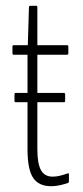

<svg xmlns="http://www.w3.org/2000/svg" viewBox="-20 -637 285 663"><path d="M34 -284Q30 -284 30 -289V-311Q30 -316 34 -316H75H109H201Q205 -316 205 -311V-289Q205 -284 201 -284ZM157 6Q113 6 94 -23.5Q75 -53 75 -121V-448H28Q23 -448 23 -453V-476Q23 -481 28 -481H76L80 -612Q80 -617 85 -617H105Q109 -617 109 -612V-481H211Q216 -481 216 -476V-453Q216 -448 211 -448H109V-122Q109 -72 121.5 -49.5Q134 -27 162 -27Q175 -27 188.5 -30.5Q202 -34 213 -38Q218 -41 218 -34V-11Q218 -6 214 -5Q203 -1 187.5 2.5Q172 6 157 6Z"/></svg>

Font: Sofia Sans Extra Condensed ExtraLight
Style: Regular
Weight: 250
Designer: Botio Nikoltchev, Ani Petrova
Foundry: lettersoup
Version: Version 4.101